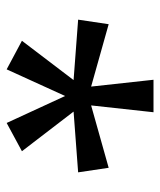

<svg xmlns="http://www.w3.org/2000/svg" viewBox="29 -870 492 591"><g transform="rotate(90 275.5 -574.0)"><path d="M325 -800 304 -608 496 -662 510 -568 323 -554 445 -395 358 -348 275 -528 193 -348 105 -395 226 -554 40 -568 54 -662 246 -608 225 -800Z"/></g></svg>

Font: Noto Sans Malayalam
Style: Regular
Weight: 400
Designer: Jelle Bosma - Monotype Design Team
Foundry: Monotype Imaging Inc.
Version: Version 2.103